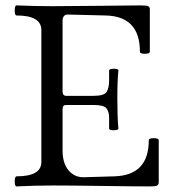

<svg xmlns="http://www.w3.org/2000/svg" viewBox="-20 -683 643 707"><path d="M132.3 -86.4V-572.3Q132.3 -626 41 -626Q34.2 -626 34.2 -644.5Q34.2 -663.1 41 -663.1Q109.4 -660.2 173.1 -660.2Q236.8 -660.2 344.2 -661.6Q451.7 -663.1 496.6 -663.1Q521.5 -663.1 526.6 -659.7Q531.7 -656.2 531.7 -649.9V-493.2Q531.7 -484.9 513.4 -484.9Q495.1 -484.9 495.1 -493.2Q495.1 -623 369.1 -626L230.5 -629.4Q210.4 -629.9 210.4 -606V-346.2Q210.4 -330.1 224.1 -330.1H324.7Q362.8 -330.1 372.3 -344.2Q381.8 -358.4 381.8 -387.2V-423.3Q381.8 -429.7 398.9 -429.9Q416 -430.2 416 -423.3Q412.1 -388.7 412.1 -318.8Q412.1 -249 416 -210Q416 -203.6 398.9 -203.4Q381.8 -203.1 381.8 -210V-250Q381.8 -271 372.3 -283.7Q362.8 -296.4 324.7 -296.4H222.7Q210.4 -296.4 210.4 -281.2V-127.9Q210.4 -72.8 242.2 -45.9Q260.7 -30.3 286.6 -30.3L401.4 -33.7Q527.8 -37.6 527.8 -166Q527.8 -174.3 546.1 -174.3Q564.5 -174.3 564.5 -166V-11.2Q564.5 1 550.8 2.4Q543 3.4 528.8 3.4Q472.2 3.4 355.2 1.7Q238.3 0 175.3 0Q112.3 0 41 3.4Q34.2 3.4 34.2 -14.9Q34.2 -33.2 41 -33.7Q132.3 -33.7 132.3 -86.4Z"/></svg>

Font: Junicode
Style: Regular
Weight: 400
Designer: Peter S. Baker
Foundry: Briery Creek Software
Version: Version 0.7.2